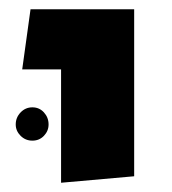

<svg xmlns="http://www.w3.org/2000/svg" viewBox="-20 -588 372 415"><path d="M112 -438H28L46 -568H270V-207L112 -193ZM14 -319Q14 -334 24.5 -345Q35 -356 50 -356Q65 -356 75 -345Q85 -334 85 -319Q85 -305 75 -294.5Q65 -284 50 -284Q35 -284 24.5 -294.5Q14 -305 14 -319Z"/></svg>

Font: FiraGOUPP
Style: Bold
Weight: 700
Designer: bBox Type
Foundry: bBox Type GmbH
Version: Version 1.001